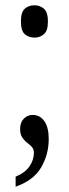

<svg xmlns="http://www.w3.org/2000/svg" viewBox="-20 -551 260 725"><path d="M110 -409Q88 -409 73.5 -422Q59 -435 59 -470Q59 -505 73.5 -518Q88 -531 110 -531Q131 -531 146 -518Q161 -505 161 -470Q161 -435 146 -422Q131 -409 110 -409ZM39 116Q74 102 91 77.5Q108 53 108 26Q108 12 100 3.5Q92 -5 82 -12.5Q72 -20 64 -32Q56 -44 56 -64Q56 -89 70 -103Q84 -117 103 -117Q131 -117 147.5 -93.5Q164 -70 164 -26Q164 32 135.5 81Q107 130 39 154Z"/></svg>

Font: Noto Serif ExtraCondensed
Style: Regular
Weight: 400
Width: 2
Designer: Monotype Design Team
Foundry: Monotype Imaging Inc.
Version: Version 2.015